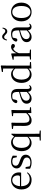

<svg xmlns="http://www.w3.org/2000/svg" viewBox="1982 -2828 1105 5110"><g transform="rotate(-90 2535.0 -272.5)"><path d="M303 15C393 15 460 -26 504 -94L488 -108C447 -60 396 -35 325 -35C215 -35 137 -104 135 -263H495C500 -279 502 -299 502 -323C502 -441 425 -531 295 -531C162 -531 48 -425 48 -257C48 -76 155 15 303 15ZM136 -294C143 -424 210 -499 293 -499C374 -499 422 -437 422 -352C422 -312 412 -294 377 -294Z M767 15C903 15 973 -53 973 -140C973 -210 934 -255 833 -290L782 -308C709 -333 680 -360 680 -408C680 -461 719 -498 795 -498C827 -498 855 -491 885 -474L905 -379H945L948 -486C898 -516 855 -531 795 -531C675 -531 608 -466 608 -382C608 -307 659 -264 740 -235L792 -216C873 -190 898 -162 898 -113C898 -56 853 -17 765 -17C723 -17 692 -24 664 -37L644 -144H600V-25C654 1 703 15 767 15Z M1447 260H1617V232L1532 224C1530 160 1529 95 1529 31V-371L1533 -519L1516 -525L1455 -450C1410 -508 1354 -531 1301 -531C1169 -531 1067 -423 1067 -251C1067 -90 1158 15 1284 15C1347 15 1403 -10 1450 -68V31C1450 95 1449 160 1448 224L1351 232V260ZM1448 -97C1405 -51 1367 -33 1315 -33C1224 -33 1155 -100 1155 -252C1155 -415 1228 -485 1320 -485C1367 -485 1406 -467 1448 -424Z M2082 9 2236 0V-27L2160 -35V-380L2164 -511L2154 -523L1999 -506V-480L2080 -471L2079 -127C2033 -73 1979 -41 1922 -41C1857 -41 1822 -78 1822 -185V-380L1826 -511L1816 -523L1659 -507V-481L1742 -470L1739 -186C1738 -37 1792 15 1887 15C1966 15 2029 -28 2080 -92Z M2736 14C2775 14 2805 -2 2826 -37L2810 -52C2794 -34 2782 -28 2765 -28C2738 -28 2723 -45 2723 -108V-355C2723 -479 2667 -531 2551 -531C2438 -531 2364 -482 2344 -400C2350 -377 2365 -364 2388 -364C2413 -364 2430 -377 2436 -413L2451 -485C2478 -495 2503 -500 2529 -500C2608 -500 2643 -470 2643 -359V-318C2599 -308 2552 -295 2510 -282C2378 -244 2331 -193 2331 -115C2331 -32 2390 15 2469 15C2541 15 2586 -18 2645 -82C2653 -22 2681 14 2736 14ZM2643 -113C2580 -53 2544 -34 2504 -34C2448 -34 2411 -66 2411 -128C2411 -183 2444 -226 2528 -257C2562 -270 2602 -281 2643 -292Z M3268 10 3439 0V-28L3345 -34V-644L3348 -796L3334 -805L3175 -775V-748L3266 -743V-455C3220 -509 3170 -531 3117 -531C2987 -531 2884 -424 2884 -252C2884 -93 2976 15 3103 15C3166 15 3222 -11 3265 -65ZM3264 -97C3222 -51 3183 -33 3132 -33C3041 -33 2972 -102 2972 -254C2972 -418 3048 -485 3139 -485C3184 -485 3221 -467 3264 -424Z M3589 0H3771V-28L3676 -38L3674 -229V-322C3704 -403 3741 -451 3794 -476L3803 -467C3826 -443 3843 -429 3869 -429C3904 -429 3920 -451 3921 -486C3911 -515 3879 -531 3841 -531C3774 -531 3707 -473 3674 -382L3668 -520L3655 -528L3501 -488V-462L3589 -458C3591 -408 3592 -358 3592 -289V-229L3590 -37L3506 -28V0Z M4013 -645 4034 -637C4048 -687 4069 -715 4104 -715C4135 -715 4153 -694 4176 -671C4196 -650 4219 -632 4256 -632C4311 -632 4345 -680 4357 -754L4335 -761C4321 -712 4300 -685 4265 -685C4236 -685 4216 -703 4194 -727C4173 -749 4149 -768 4114 -768C4059 -768 4024 -718 4013 -645ZM4374 14C4413 14 4443 -2 4464 -37L4448 -52C4432 -34 4420 -28 4403 -28C4376 -28 4361 -45 4361 -108V-355C4361 -479 4305 -531 4189 -531C4076 -531 4002 -482 3982 -400C3988 -377 4003 -364 4026 -364C4051 -364 4068 -377 4074 -413L4089 -485C4116 -495 4141 -500 4167 -500C4246 -500 4281 -470 4281 -359V-318C4237 -308 4190 -295 4148 -282C4016 -244 3969 -193 3969 -115C3969 -32 4028 15 4107 15C4179 15 4224 -18 4283 -82C4291 -22 4319 14 4374 14ZM4281 -113C4218 -53 4182 -34 4142 -34C4086 -34 4049 -66 4049 -128C4049 -183 4082 -226 4166 -257C4200 -270 4240 -281 4281 -292Z M4771 15C4904 15 5021 -77 5021 -258C5021 -438 4900 -531 4771 -531C4643 -531 4522 -437 4522 -258C4522 -78 4639 15 4771 15ZM4771 -16C4672 -16 4611 -101 4611 -257C4611 -413 4672 -499 4771 -499C4870 -499 4931 -413 4931 -257C4931 -101 4870 -16 4771 -16Z"/></g></svg>

Font: Harano Aji Mincho
Style: Regular
Weight: 400
Foundry: Masamichi Hosoda
Version: HaranoAjiMincho-Regular version 20230610;ttx 4.39.4